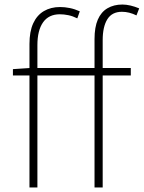

<svg xmlns="http://www.w3.org/2000/svg" viewBox="-20 -827 634 847"><path d="M110 0V-633Q110 -688 126.5 -724Q143 -760 173.5 -778Q204 -796 245 -796Q266 -796 288 -791.5Q310 -787 332 -777L321 -746Q301 -756 281.5 -760Q262 -764 244 -764Q195 -764 170 -728.5Q145 -693 145 -628V0ZM397 0V-655Q397 -707 411.5 -740.5Q426 -774 454 -790.5Q482 -807 520 -807Q537 -807 556 -802.5Q575 -798 594 -790L582 -759Q550 -775 518 -775Q474 -775 453.5 -742Q433 -709 433 -650V0ZM37 -494V-522L110 -527H557V-494Z"/></svg>

Font: Noto Sans HK Thin
Style: Regular
Weight: 100
Designer: Ryoko NISHIZUKA 西塚涼子 (kana, bopomofo & ideographs); Paul D. Hunt (Latin, Greek & Cyrillic); Sandoll Communications 산돌커뮤니
Foundry: Adobe
Version: Version 2.004-H2;hotconv 1.0.118;makeotfexe 2.5.65603